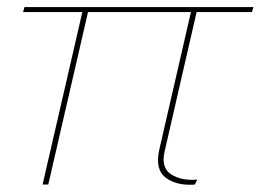

<svg xmlns="http://www.w3.org/2000/svg" viewBox="-20 -520 734 541"><path d="M100 0 212 -486H45L49 -500H694L690 -486H534L444 -94Q433 -47 462.5 -28.5Q492 -10 536 -14L529 0Q479 4 447.5 -19Q416 -42 429 -99L518 -486H228L116 0Z"/></svg>

Font: Prodigy Sans Thin
Style: Italic
Weight: 100
Italic angle: -13°
Designer: Wei Huang
Foundry: Wei Huang
Version: Version 1.003; ttfautohint (v1.8.3)